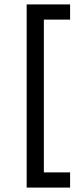

<svg xmlns="http://www.w3.org/2000/svg" viewBox="-20 -750 356 871"><path d="M298 101H101V-730H298V-661H179V32H298Z"/></svg>

Font: Betina Sans
Style: Regular
Weight: 400
Designer: Jonathan Pinhorn (font) & Cristiano Sobral (main changes)
Version: Version 2.001;April 28, 2021;FontCreator 13.0.0.2655 32-bit;